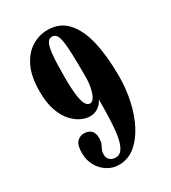

<svg xmlns="http://www.w3.org/2000/svg" viewBox="-178 -804 811 909"><g transform="rotate(-30 228.0 -349.5)"><path d="M227 -711Q292.5 -711 333.2 -666.8Q374 -622.5 392.8 -541.8Q411.5 -461 411.5 -352Q411.5 -283.5 397.2 -218.8Q383 -154 355.8 -101.8Q328.5 -49.5 290 -18.8Q251.5 12 203 12Q168.5 12 139.8 -6.2Q111 -24.5 94 -55.2Q77 -86 77 -124Q77 -166.5 92.5 -183.5Q108 -200.5 131.5 -200.5Q154.5 -200.5 169 -187.8Q183.5 -175 183.5 -145.5Q183.5 -126 178.5 -115Q173.5 -104 168.2 -93.2Q163 -82.5 163 -64.5Q163 -47.5 174.8 -36.8Q186.5 -26 206 -26Q230 -26 243.8 -48.8Q257.5 -71.5 263.8 -110.8Q270 -150 271.8 -200.2Q273.5 -250.5 273.5 -305Q273 -302 265 -290Q257 -278 240 -266.8Q223 -255.5 196 -255.5Q178 -255.5 153.2 -266.2Q128.5 -277 104.8 -302Q81 -327 65.2 -370Q49.5 -413 49.5 -477.5Q49.5 -557.5 74.2 -609Q99 -660.5 139.5 -685.8Q180 -711 227 -711ZM229 -673Q213 -673 203.8 -656.5Q194.5 -640 190.2 -598.2Q186 -556.5 186 -479.5Q186 -410.5 191.5 -373.5Q197 -336.5 206.5 -322.5Q216 -308.5 228.5 -308.5Q246 -308.5 258 -338.2Q270 -368 273 -416Q273 -496.5 271.5 -547Q270 -597.5 265.2 -624.8Q260.5 -652 251.8 -662.5Q243 -673 229 -673Z"/></g></svg>

Font: Imbue 10pt ExtraBold
Style: Regular
Weight: 800
Designer: Tyler Finck
Foundry: Etcetera Type Company
Version: Version 1.102; ttfautohint (v1.8.3)